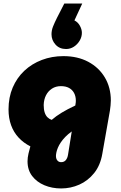

<svg xmlns="http://www.w3.org/2000/svg" viewBox="-20 -844 681 1081"><path d="M443 -824 399 -729Q418 -720 429.5 -699.5Q441 -679 441 -659Q441 -636 428.5 -615Q416 -594 396 -581Q376 -568 352 -568Q315 -568 292.5 -593Q270 -618 270 -651Q270 -673 278.5 -694.5Q287 -716 300 -742L342 -824ZM324 217Q273 217 230 199Q187 181 161 147Q135 113 135 64Q135 44 140.5 20Q146 -4 151 -20Q113 -39 85 -69Q57 -99 42.5 -139Q28 -179 28 -228Q28 -296 51.5 -351Q75 -406 117 -445.5Q159 -485 215.5 -506.5Q272 -528 337 -528Q417 -528 477 -496Q537 -464 570.5 -407.5Q604 -351 604 -278Q604 -265 602.5 -250.5Q601 -236 599 -222L556 22Q545 87 510 130.5Q475 174 426.5 195.5Q378 217 324 217ZM324 69Q341 69 350.5 57.5Q360 46 363 27L384 -104Q363 -89 348 -73.5Q333 -58 322.5 -42.5Q312 -27 306 -12.5Q300 2 297.5 14Q295 26 295 34Q295 50 303 59.5Q311 69 324 69ZM271 -169Q295 -190 328 -210Q361 -230 404 -250L405 -257Q406 -262 406.5 -267.5Q407 -273 407 -277Q407 -302 397 -320.5Q387 -339 368.5 -349Q350 -359 323 -359Q294 -359 272.5 -345Q251 -331 239 -307.5Q227 -284 226 -253Q226 -228 231.5 -211Q237 -194 247 -184Q257 -174 271 -169Z"/></svg>

Font: MuseoModerno Black
Style: Italic
Weight: 900
Italic angle: -9°
Designer: Pablo Cosgaya, Héctor Gatti, Marcela Romero, and the Authors of The MuseoModerno Project.
Foundry: Omnibus-Type Team
Version: Version 1.003